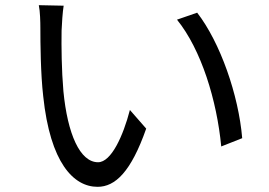

<svg xmlns="http://www.w3.org/2000/svg" viewBox="-20 -718 1040 742"><path d="M226 -696 130 -698C135 -674 136 -633 136 -610C136 -552 137 -432 147 -346C174 -89 264 4 357 4C425 4 486 -53 545 -221L482 -293C456 -193 410 -91 359 -91C289 -91 241 -200 225 -366C218 -447 217 -538 218 -600C219 -626 222 -672 226 -696ZM742 -669 664 -642C758 -526 818 -330 835 -152L916 -184C902 -351 831 -554 742 -669Z"/></svg>

Font: Source Han Sans KR Regular
Style: Regular
Weight: 400
Designer: Ryoko NISHIZUKA (kana & ideographs); Paul D. Hunt (Latin, Greek & Cyrillic); Wenlong ZHANG (bopomofo); Sandoll Communica
Foundry: Adobe Systems Incorporated
Version: Version 1.004;PS 1.004;hotconv 1.0.82;makeotf.lib2.5.63406